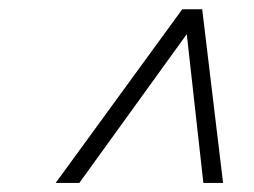

<svg xmlns="http://www.w3.org/2000/svg" viewBox="-20 -693 548 414"><path d="M382 -626H387.5L151 -298.5H100L373 -673H416L461 -298.5H418.5Z"/></svg>

Font: Newsreader 17pt
Style: Italic
Weight: 400
Italic angle: -17°
Version: Version 1.003